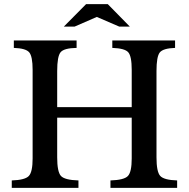

<svg xmlns="http://www.w3.org/2000/svg" viewBox="-20 -910 916 930"><path d="M738 -148V-566Q738 -636 754 -656Q770 -676 828 -678V-714H524V-678Q584 -676 601 -657Q618 -638 618 -572V-391H257V-566Q257 -637 273.5 -657Q290 -677 351 -678V-714H47V-678Q105 -676 121.5 -656.5Q138 -637 138 -572V-142Q138 -77 119.5 -57.5Q101 -38 37 -36V0H360V-36Q293 -38 275 -58Q257 -78 257 -148V-340H618V-142Q618 -77 599.5 -57.5Q581 -38 515 -36V0H838V-36Q774 -38 756 -58Q738 -78 738 -148ZM397 -890H502L609 -781H558L449 -828L341 -781H289Z"/></svg>

Font: Kolar Light
Style: Regular
Weight: 300
Designer: Ramakrishna Saiteja (Kannada); Shiva Nallaperumal (Latin)
Foundry: Indian Type Foundry
Version: Version 1.001;PS 1.0;hotconv 1.0.88;makeotf.lib2.5.647800